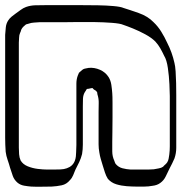

<svg xmlns="http://www.w3.org/2000/svg" viewBox="-26 -657 719 744"><path d="M657 -254V-126Q657 -106 657 -84.5Q657 -63 650 -43Q646 -33 641 -23.5Q636 -14 631 -4Q624 10 616.5 26Q609 42 595 52Q583 61 565 63Q549 66 533 66Q517 66 501 66Q486 66 465 64.5Q444 63 424.5 57Q405 51 392 36Q385 25 380.5 11Q376 -3 372 -16Q368 -29 364.5 -41Q361 -53 359 -66Q356 -82 356 -98Q356 -114 356 -130V-223Q356 -240 356.5 -257Q357 -274 352 -290Q351 -292 351 -296Q351 -300 349 -301Q348 -304 344 -306.5Q340 -309 338 -310L332 -316Q330 -316 326.5 -315Q323 -314 321 -314Q320 -313 316.5 -313Q313 -313 311 -312Q309 -311 307.5 -307.5Q306 -304 304 -302Q296 -290 295.5 -274Q295 -258 295 -244V-133Q295 -115 295 -96.5Q295 -78 292 -60Q288 -44 281 -29Q274 -14 266 1Q262 11 257.5 22Q253 33 245 41Q232 57 213 61Q194 65 174 66Q155 66 135 66.5Q115 67 95 66Q82 65 67.5 62.5Q53 60 42 51Q29 40 23.5 24.5Q18 9 13 -7Q9 -22 3.5 -37.5Q-2 -53 -4 -69Q-5 -83 -5.5 -96.5Q-6 -110 -6 -123V-522Q-5 -536 -3.5 -551Q-2 -566 6 -578Q11 -586 19 -592.5Q27 -599 34 -604Q44 -611 54 -618.5Q64 -626 75 -630Q92 -636 111 -636.5Q130 -637 148 -637H254Q265 -637 293 -637Q321 -637 353.5 -636.5Q386 -636 414 -633.5Q442 -631 453 -626Q476 -619 511.5 -606.5Q547 -594 569 -571Q586 -555 599 -534Q612 -513 622 -491Q641 -454 650 -413Q653 -402 654.5 -380.5Q656 -359 656.5 -334.5Q657 -310 657 -288Q657 -266 657 -254ZM610 -441Q603 -456 595 -470Q587 -484 576 -496Q561 -511 537 -524Q513 -537 489.5 -546.5Q466 -556 451 -561Q440 -566 408 -568.5Q376 -571 338.5 -571.5Q301 -572 269 -571.5Q237 -571 226 -571H128Q117 -570 106 -569.5Q95 -569 84 -565Q82 -564 78.5 -563.5Q75 -563 73 -561Q70 -559 65 -554Q60 -549 58 -545Q56 -542 55 -537.5Q54 -533 52 -530Q48 -521 48 -511Q48 -501 47 -492V-85Q47 -73 48 -59.5Q49 -46 54 -35Q63 -20 81.5 -12.5Q100 -5 120.5 -2.5Q141 0 156 0H183Q195 0 208.5 -0.5Q222 -1 233 -5Q256 -13 264 -34Q267 -42 268 -51Q269 -60 269 -67Q270 -81 270 -95Q270 -109 270 -123V-301Q270 -316 270 -332.5Q270 -349 275 -363Q276 -365 277.5 -369Q279 -373 280 -375Q282 -377 284.5 -379Q287 -381 288 -382Q290 -384 292.5 -386Q295 -388 297 -389Q301 -391 307.5 -392Q314 -393 318 -394Q340 -396 361.5 -386.5Q383 -377 395 -358Q403 -345 405.5 -328Q408 -311 409 -296Q410 -285 410 -258.5Q410 -232 410 -201.5Q410 -171 409.5 -144.5Q409 -118 409 -107Q409 -90 409 -70.5Q409 -51 417 -34Q419 -27 422 -22Q433 -9 448.5 -5Q464 -1 480 0H527Q538 0 549 0Q560 0 570 -1Q579 -3 589 -4.5Q599 -6 606 -11Q608 -13 610 -15.5Q612 -18 614 -19Q616 -21 618.5 -23.5Q621 -26 622 -28Q626 -34 627.5 -42.5Q629 -51 630 -58Q632 -74 632 -90Q632 -106 632 -122V-285Q632 -300 630.5 -331Q629 -362 624.5 -393.5Q620 -425 610 -441Z"/></svg>

Font: Rubik Vinyl
Style: Regular
Weight: 400
Designer: Hubert and Fischer, NaN
Foundry: Hubert and Fischer, NaN
Version: Version 2.200